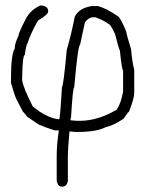

<svg xmlns="http://www.w3.org/2000/svg" viewBox="-20 -497 528 706"><path d="M135.7 -476.6Q157.2 -473.1 157.2 -455.1Q157.2 -443.4 120.1 -421.9Q94.7 -378.4 81.1 -337.9Q75.7 -330.1 71.3 -294.9Q63 -294.9 61.5 -212.9V-203.1Q64.5 -175.8 100.6 -105.5Q151.4 -64 194.3 -58.6H198.2Q202.1 -77.1 208 -177.7Q212.9 -177.7 225.6 -314.5Q240.7 -363.8 254.9 -435.5Q267.1 -460.9 299.8 -470.7Q301.8 -470.7 315.4 -474.6H340.8Q373 -465.3 413.1 -437.5Q423.3 -431.6 444.3 -380.9Q444.3 -372.6 461.9 -316.4Q465.8 -270 473.6 -240.2V-156.2Q473.6 -134.3 454.1 -85.9Q451.2 -85.9 434.6 -60.5Q396.5 -35.2 368.2 -29.3Q335.9 -11.7 262.7 -11.7H258.8L235.4 -13.7Q229.5 52.7 229.5 76.2V168Q226.1 189.5 208 189.5Q192.4 189.5 188.5 168V76.2Q188.5 35.2 196.3 -17.6H180.7Q149.9 -27.3 122.1 -39.1L79.1 -68.4Q79.1 -70.3 63.5 -87.9L40 -132.8Q34.2 -145 20.5 -191.4V-212.9Q20.5 -295.9 34.2 -318.4Q34.2 -337.4 47.9 -365.2Q47.9 -376 77.1 -431.6Q93.3 -460.9 127.9 -476.6ZM239.3 -56.6V-54.7Q258.8 -52.7 268.6 -52.7H272.5Q339.8 -52.7 409.2 -93.8Q425.3 -119.1 430.7 -152.3Q432.6 -152.3 432.6 -164.1V-238.3Q428.2 -238.3 420.9 -310.5Q416.5 -318.4 403.3 -371.1Q386.2 -410.2 376 -410.2Q372.1 -417 331.1 -433.6H323.2Q305.7 -433.6 292 -414.1L274.4 -332Q266.6 -332 252.9 -175.8Q247.6 -175.8 241.2 -64.5Q239.3 -64.5 239.3 -56.6Z"/></svg>

Font: CEF Fonts CJK
Style: Regular
Weight: 400
Designer: PartyBoss (派对大魔王)
Version: Release 2.25